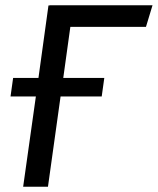

<svg xmlns="http://www.w3.org/2000/svg" viewBox="-20 -709 599 729"><path d="M247.1 -606.9 220.2 -413.1H376L366.2 -342.8H210L162.1 0H67.9L116.2 -342.8H20L29.8 -413.1H126L164.1 -689L168.9 -685.1L166 -689H559.1L534.2 -606.9Z"/></svg>

Font: FiraSans-Italic
Style: Italic
Weight: 400
Italic angle: -8°
Designer: Carrois Corporate & Edenspiekermann AG
Foundry: Carrois Corporate GbR & Edenspiekermann AG
Version: Version 3.106;PS 003.106;hotconv 1.0.70;makeotf.lib2.5.58329